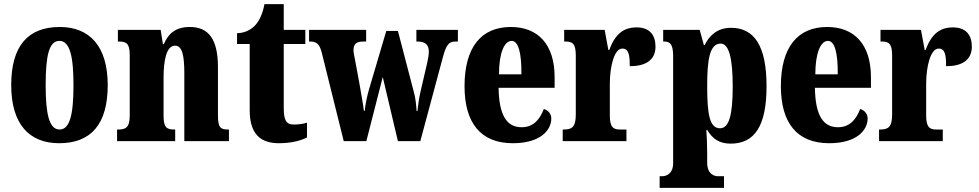

<svg xmlns="http://www.w3.org/2000/svg" viewBox="-20 -680 4715 925"><path d="M265 10C419 10 499 -82 499 -270C499 -458 411 -550 268 -550C114 -550 34 -458 34 -270C34 -82 121 10 265 10ZM267 -56C217 -56 200 -130 200 -270C200 -411 216 -483 266 -483C316 -483 334 -411 334 -270C334 -130 317 -56 267 -56Z M544 0H824V-56H821C784 -56 768 -65 768 -121V-306C768 -386 781 -460 823 -460C859 -460 868 -410 868 -325V0H1083V-56H1079C1042 -56 1030 -65 1030 -126V-357C1030 -492 984 -550 895 -550C822 -550 790 -515 769 -467H765L754 -536H548V-480H552C588 -480 605 -471 605 -416V-124C605 -65 586 -56 548 -56H544Z M1324 10C1393 10 1439 -7 1459 -18V-89C1441 -83 1418 -80 1395 -80C1356 -80 1347 -105 1347 -163V-468H1451V-536H1347V-660H1254C1246 -616 1231 -585 1216 -566C1200 -545 1169 -521 1122 -520V-468H1183V-149C1183 -31 1238 10 1324 10Z M1530 -427 1636 0H1745L1824 -309L1897 0H2005L2113 -402C2130 -466 2143 -480 2175 -480H2186V-536H1986V-480H1991C2028 -480 2046 -465 2046 -431C2046 -420 2043 -398 2039 -381L2006 -239C1998 -204 1995 -176 1991 -145H1987C1986 -168 1982 -208 1974 -236L1897 -531H1841L1758 -250C1749 -219 1740 -177 1737 -146H1733C1730 -176 1720 -227 1712 -275L1690 -394C1687 -409 1683 -427 1683 -438C1683 -471 1700 -480 1733 -480H1744V-536H1469V-480H1472C1504 -480 1519 -470 1530 -427Z M2451 10C2585 10 2636 -54 2636 -109C2636 -133 2620 -149 2600 -155C2581 -105 2550 -67 2493 -67C2421 -67 2384 -125 2382 -257H2652V-308C2652 -466 2572 -550 2441 -550C2299 -550 2218 -453 2218 -265C2218 -91 2293 10 2451 10ZM2492 -322H2384C2384 -426 2410 -483 2445 -483C2478 -483 2493 -423 2492 -322Z M2691 0H2998V-56H2968C2937 -56 2918 -64 2918 -123V-277C2918 -359 2939 -446 2978 -446C3009 -446 3014 -416 3014 -361C3088 -361 3138 -389 3138 -455C3138 -509 3112 -548 3047 -548C2982 -548 2943 -514 2915 -439H2911L2893 -536H2698V-480H2702C2738 -480 2754 -471 2754 -412V-128C2754 -65 2733 -56 2695 -56H2691Z M3158 225H3468V169H3438C3424 169 3387 161 3387 104V58C3387 16 3385 -21 3383 -53H3388C3412 -12 3445 12 3500 12C3615 12 3673 -72 3673 -265C3673 -460 3613 -546 3502 -546C3438 -546 3398 -511 3375 -463H3371L3351 -536H3175V-480H3178C3206 -480 3223 -471 3223 -409V106C3223 161 3185 169 3171 169H3158ZM3449 -62C3399 -62 3387 -127 3387 -266C3387 -393 3399 -470 3452 -470C3493 -470 3510 -395 3510 -264C3510 -128 3493 -62 3449 -62Z M3975 10C4109 10 4160 -54 4160 -109C4160 -133 4144 -149 4124 -155C4105 -105 4074 -67 4017 -67C3945 -67 3908 -125 3906 -257H4176V-308C4176 -466 4096 -550 3965 -550C3823 -550 3742 -453 3742 -265C3742 -91 3817 10 3975 10ZM4016 -322H3908C3908 -426 3934 -483 3969 -483C4002 -483 4017 -423 4016 -322Z M4215 0H4522V-56H4492C4461 -56 4442 -64 4442 -123V-277C4442 -359 4463 -446 4502 -446C4533 -446 4538 -416 4538 -361C4612 -361 4662 -389 4662 -455C4662 -509 4636 -548 4571 -548C4506 -548 4467 -514 4439 -439H4435L4417 -536H4222V-480H4226C4262 -480 4278 -471 4278 -412V-128C4278 -65 4257 -56 4219 -56H4215Z"/></svg>

Font: Noto Serif Hebrew ExtraCondensed Black
Style: Regular
Weight: 900
Width: 2
Designer: Monotype Design Team
Foundry: Monotype Imaging Inc.
Version: Version 2.004